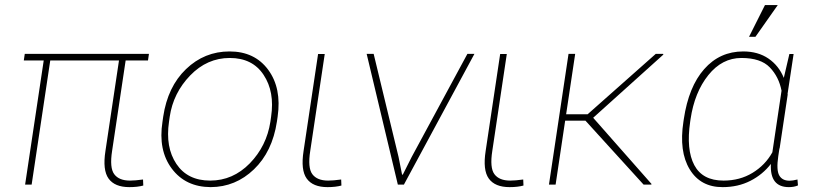

<svg xmlns="http://www.w3.org/2000/svg" viewBox="-20 -746 3285 776"><path d="M505.4 -16.1Q526.4 -16.1 558.1 -20.5L559.1 3.9Q535.6 10.3 502.9 10.3Q443.8 10.3 418.9 -24.2Q394 -58.6 406.2 -136.2L460.9 -501.5H183.1L107.9 0H81.5L156.7 -501.5H76.2L80.1 -528.3H582L578.1 -501.5H487.8L433.1 -136.2Q422.4 -67.9 441.7 -42Q460.9 -16.1 505.4 -16.1Z M989.7 -85.9Q1057.6 -155.8 1072.8 -253.9L1075.7 -274.4Q1090.8 -375 1045.4 -443.4Q1000.5 -511.7 908.7 -511.7Q816.9 -511.7 748.5 -440.9Q680.2 -370.1 666 -274.4L663.1 -253.9Q647.9 -150.9 692.9 -83.5Q737.8 -16.1 829.6 -16.1Q921.4 -16.1 989.7 -85.9ZM1102.1 -274.4 1099.1 -253.9Q1080.6 -132.8 1006.3 -61.5Q932.1 9.8 831.5 10.3Q730 9.8 674.3 -64.5Q618.7 -138.7 636.7 -253.9L639.6 -274.4Q657.7 -395.5 731.9 -466.8Q806.2 -538.1 907.7 -538.1Q1009.3 -538.1 1064 -463.9Q1118.7 -389.6 1102.1 -274.4Z M1306.2 -16.1Q1327.1 -16.1 1358.9 -20.5L1359.9 3.9Q1336.4 10.3 1303.7 10.3Q1244.6 10.3 1219.7 -24.2Q1194.8 -58.6 1207 -136.2L1265.6 -527.8H1292.5L1233.9 -136.2Q1223.1 -67.9 1242.4 -42Q1261.7 -16.1 1306.2 -16.1Z M1590.8 -111.8 1605 -40.5 1607.9 -40 1644 -111.8 1869.1 -528.3H1897.5L1612.8 -0.5L1613.3 0H1587.9L1461.9 -528.3H1490.2Z M2042 -16.1Q2063 -16.1 2094.7 -20.5L2095.7 3.9Q2072.3 10.3 2039.6 10.3Q1980.5 10.3 1955.6 -24.2Q1930.7 -58.6 1942.9 -136.2L2001.5 -527.8H2028.3L1969.7 -136.2Q1959 -67.9 1978.3 -42Q1997.6 -16.1 2042 -16.1Z M2346.2 -258.3H2264.2L2225.6 0H2198.7L2277.8 -528.3H2304.7L2268.1 -284.2H2355L2630.4 -528.3H2660.2L2661.1 -525.4L2377.4 -270L2613.3 -2.4L2612.3 0H2581.1Z M2904.3 -16.1Q2970.2 -16.1 3021.5 -47.4Q3072.8 -78.6 3101.6 -130.4L3138.7 -379.4Q3127.9 -435.5 3091.3 -473.6Q3054.7 -511.7 2976.6 -511.7Q2898.4 -511.7 2842.8 -442.4Q2787.1 -373 2771 -264.6L2769.5 -254.4Q2752.9 -141.1 2786.1 -78.6Q2819.3 -16.1 2904.3 -16.1ZM3170.9 -15.6Q3183.6 -15.6 3203.1 -20.5L3205.1 3.4Q3189.5 10.3 3168.5 10.3Q3090.8 10.3 3095.7 -83.5Q3062.5 -40.5 3012.7 -15.1Q2962.9 10.3 2900.9 10.3Q2811.5 10.7 2767.6 -61.5Q2723.6 -133.8 2742.2 -254.4L2743.7 -264.6Q2763.2 -395.5 2826.2 -466.8Q2889.2 -538.1 2983.9 -538.1Q3043.9 -538.1 3085.9 -509.3Q3127.9 -480.5 3147.9 -431.2L3170.4 -527.8H3187.5L3163.1 -366.7L3163.6 -363.8L3131.3 -148.4L3129.9 -144L3125.5 -114.7Q3117.2 -58.6 3129.4 -37.1Q3141.6 -15.6 3170.9 -15.6ZM3071.8 -725.6H3123.5L3033.2 -597.2H3007.3Z"/></svg>

Font: Roboto-ThinItalic
Style: Italic
Weight: 250
Italic angle: -12°
Designer: Google
Version: Version 1.100141; 2013; ttfautohint (v0.94.14-c901) -l 8 -r 